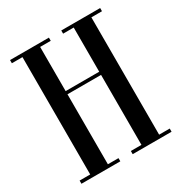

<svg xmlns="http://www.w3.org/2000/svg" viewBox="-165 -820 890 941"><g transform="rotate(-30 280.0 -350.0)"><path d="M535 -700H315V-682H375V-432H185V-682H245V-700H25V-682H85V-18H25V0H245V-18H185V-414H375V-18H315V0H535V-18H475V-682H535Z"/></g></svg>

Font: Picaflor 24 pt
Style: Regular
Weight: 400
Designer: Ariel Martín Pérez
Foundry: Tunera Type Foundry
Version: Version 1.000;hotconv 1.0.109;makeotfexe 2.5.65596